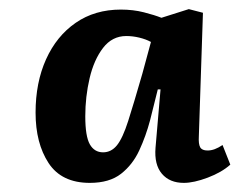

<svg xmlns="http://www.w3.org/2000/svg" viewBox="-20 -763 525 421"><path d="M416 -464Q415 -447 419 -440Q423 -433 435 -433Q443 -433 451 -436Q459 -439 468 -445L485 -402Q466 -385 435.5 -373.5Q405 -362 383 -362Q352 -362 335 -382Q318 -402 321 -439L332 -567H326L309 -499Q300 -465 285.5 -433.5Q271 -402 245.5 -382Q220 -362 177 -362Q115 -362 86.5 -405.5Q58 -449 58 -516Q58 -582 81 -633Q104 -684 146 -713Q188 -742 245 -742Q272 -742 295.5 -736Q319 -730 334 -724L394 -743L425 -735ZM206 -429Q224 -429 236.5 -444.5Q249 -460 261 -497.5Q273 -535 292 -601L311 -671Q300 -677 285.5 -680.5Q271 -684 257 -684Q226 -684 206 -658Q186 -632 176.5 -591.5Q167 -551 167 -508Q167 -464 177 -446.5Q187 -429 206 -429Z"/></svg>

Font: Literata 12pt
Style: Bold Italic
Weight: 700
Italic angle: -2°
Designer: Latin by Veronika Burian and Jose Scaglione. Greek by Irene Vlachou. Cyrillic by Vera Evstafieva
Foundry: TypeTogether
Version: Version 3.002